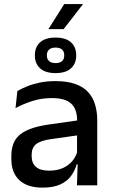

<svg xmlns="http://www.w3.org/2000/svg" viewBox="-20 -890 541 922"><path d="M288.5 -870.5H378V-869.5L285.5 -750H213V-751ZM349.5 0 353.5 -116 350 -131V-285L350.5 -309.5Q350.5 -366 321.8 -392.5Q293 -419 229.5 -419Q178 -419 134 -404.5Q90 -390 54.5 -371L63.5 -453Q83.5 -464.5 110.5 -475.5Q137.5 -486.5 171.5 -493.5Q205.5 -500.5 246 -500.5Q301.5 -500.5 340 -487.2Q378.5 -474 402 -449Q425.5 -424 436.2 -389Q447 -354 447 -311V0ZM184 11Q111.5 11 73 -24.8Q34.5 -60.5 34.5 -126.5V-141.5Q34.5 -211.5 77.8 -245.2Q121 -279 214 -292L361 -313L366.5 -242L225.5 -222Q175 -215 153.5 -197.8Q132 -180.5 132 -147V-140Q132 -106.5 152.8 -88.5Q173.5 -70.5 216 -70.5Q255 -70.5 283 -83.5Q311 -96.5 328.5 -118.2Q346 -140 352.5 -166.5L366 -101H348Q340 -71 321.5 -45.5Q303 -20 269.8 -4.5Q236.5 11 184 11ZM147.5 -623V-625Q147.5 -663.5 172.2 -686.5Q197 -709.5 247 -709.5Q296.5 -709.5 321.2 -686.5Q346 -663.5 346 -625V-623Q346 -585.5 321.2 -562.2Q296.5 -539 247 -539Q197 -539 172.2 -562.2Q147.5 -585.5 147.5 -623ZM205 -623.5Q205 -606 215.8 -596.5Q226.5 -587 247 -587Q267.5 -587 278 -596.5Q288.5 -606 288.5 -623.5V-625Q288.5 -642.5 278 -652Q267.5 -661.5 247 -661.5Q226.5 -661.5 215.8 -652Q205 -642.5 205 -625Z"/></svg>

Font: Anek Latin Medium
Style: Regular
Weight: 500
Designer: Yesha Goshar
Foundry: Ek Type
Version: Version 1.003